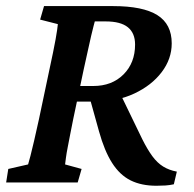

<svg xmlns="http://www.w3.org/2000/svg" viewBox="-22 -593 631 624"><path d="M-2 0 4.9 -43.9 69.3 -58.6Q72.3 -68.4 77.1 -86.9Q82 -105.5 88.9 -135.7Q95.7 -166 104.5 -205.1L138.7 -367.2Q152.3 -429.7 158.7 -465.3Q165 -501 166 -514.6L108.4 -529.3L121.1 -573.2H345.7Q442.4 -573.2 489.3 -543.9Q536.1 -514.6 536.1 -452.1Q536.1 -401.4 503.4 -358.4Q470.7 -315.4 414.6 -289.1Q358.4 -262.7 288.1 -262.7H218.8L229.5 -313.5H281.2Q341.8 -313.5 379.4 -351.1Q417 -388.7 417 -448.2Q417 -485.4 393.6 -504.4Q370.1 -523.4 321.3 -523.4H286.1Q285.2 -520.5 282.2 -508.8Q279.3 -497.1 274.4 -477.1Q269.5 -457 263.7 -429.2Q257.8 -401.4 250 -367.2L215.8 -205.1Q210.9 -181.6 206.5 -158.2Q202.1 -134.8 198.2 -115.2Q194.3 -95.7 192.4 -81.1Q190.4 -66.4 189.5 -58.6L243.2 -43.9L230.5 0ZM486.3 10.7Q437.5 10.7 402.3 -6.8Q367.2 -24.4 342.3 -63.5Q317.4 -102.5 299.8 -166L268.6 -278.3L363.3 -299.8L440.4 -140.6Q457 -107.4 473.1 -85.4Q489.3 -63.5 508.3 -51.8Q527.3 -40 552.7 -35.2L543 5.9Q530.3 8.8 516.1 9.8Q502 10.7 486.3 10.7Z"/></svg>

Font: Crimson Pro ExtraLight SemiBold
Style: Italic
Weight: 600
Italic angle: -12°
Version: Version 1.002